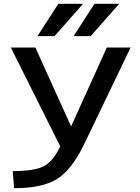

<svg xmlns="http://www.w3.org/2000/svg" viewBox="-20 -980 734 1010"><path d="M477 -960H607L457 -790H367ZM287 -960H417L267 -790H177ZM166 -730 354 -315 542 -730H667L422 -220Q357 -86 279.5 -38Q202 10 54 10L47 -80Q162 -80 211 -106Q260 -132 297 -210L37 -730Z"/></svg>

Font: M PLUS 1p Medium
Style: Regular
Weight: 500
Version: Version 1.062